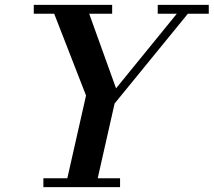

<svg xmlns="http://www.w3.org/2000/svg" viewBox="-20 -770 879 790"><path d="M158.5 -36.5H257L334 -377L203 -713.5H119V-750H441.5V-713.5H347L457.5 -406.5L707.5 -713.5H629V-750H839V-713.5H753L451.5 -344L382 -36.5H474V0H158.5Z"/></svg>

Font: Bodoni* 06pt Medium
Style: Italic
Weight: 500
Italic angle: -13°
Version: Version 2.3